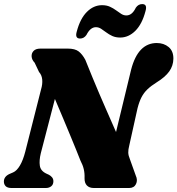

<svg xmlns="http://www.w3.org/2000/svg" viewBox="-26 -944 891 964"><path d="M179 -175 276.5 -550.5 207 -545.5Q229 -495.5 250 -446.5Q271 -397.5 290.2 -351.5Q309.5 -305.5 326.2 -265.2Q343 -225 356.2 -192.2Q369.5 -159.5 378 -137.5Q389.5 -116 394.5 -95Q399.5 -74 398.5 -50Q398 -25.5 410.2 -12.8Q422.5 0 445.5 0H622Q647 0 656.8 -19.8Q666.5 -39.5 655.5 -63L626.5 -144Q618.5 -163 618 -177.5Q617.5 -192 623 -213.5L664.5 -400.5Q673 -433.5 684.5 -455.8Q696 -478 714.2 -495.5Q732.5 -513 760.5 -530.5Q803.5 -557 823.8 -585.5Q844 -614 844.5 -649Q845 -687.5 820.8 -707.8Q796.5 -728 761 -728Q714.5 -728 682.2 -695Q650 -662 632.5 -595L525 -150.5L599 -184Q583 -221 567.2 -256.8Q551.5 -292.5 535.8 -328.5Q520 -364.5 503.8 -401.5Q487.5 -438.5 471 -477.2Q454.5 -516 437.5 -557.2Q420.5 -598.5 402.5 -643.5Q387.5 -671.5 369 -685.8Q350.5 -700 314.5 -700H177Q153.5 -700 142.5 -688.2Q131.5 -676.5 132.8 -660Q134 -643.5 148 -629L170 -582.5Q184 -567 186 -544.2Q188 -521.5 180.5 -496.5L101 -183Q90 -140 74.2 -113.2Q58.5 -86.5 40 -78.5L21.5 -70.5Q-6.5 -57.5 -6.5 -32.5Q-6.5 -18.5 2.5 -9.2Q11.5 0 33 0H203.5Q220.5 0 231.2 -8.8Q242 -17.5 242 -34Q242 -45.5 235.5 -53.5Q229 -61.5 219.5 -66.5L207.5 -72Q178 -85.5 174 -112Q170 -138.5 179 -175ZM577.5 -755.5Q555 -755.5 538 -763.2Q521 -771 507.2 -781.5Q493.5 -792 481.2 -799.8Q469 -807.5 455.5 -807.5Q427.5 -807.5 408 -768.5Q395.5 -750.5 376 -750.5Q349 -750.5 359.5 -786Q376.5 -850.5 410.2 -884.2Q444 -918 486.5 -918Q509 -918 526 -910.2Q543 -902.5 556.8 -892.2Q570.5 -882 582.8 -874.2Q595 -866.5 608.5 -866.5Q637.5 -866.5 656 -905.5Q668.5 -923.5 688 -923.5Q715 -923.5 704.5 -888Q687.5 -823 653.5 -789.2Q619.5 -755.5 577.5 -755.5Z"/></svg>

Font: Fraunces Wonky
Style: Italic
Weight: 900
Italic angle: -16°
Version: Version 1.000;[b76b70a41]